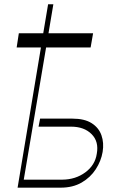

<svg xmlns="http://www.w3.org/2000/svg" viewBox="-20 -865 573 885"><path d="M409.1 -711.6 397.7 -646.3H192.5L89.5 -36.9H267Q328.1 -37.3 373.2 -70.5Q418.3 -103.7 426.1 -156.2Q436.4 -212.4 402.3 -246.6Q368.3 -280.9 308.2 -281.2H157.7L164.8 -318.2H313.9Q369.7 -318.2 402.5 -297.2Q435.4 -276.3 447.6 -241.5Q459.9 -206.7 453.1 -164.8Q446 -122.9 421.5 -85Q397 -47.2 356.4 -23.6Q315.7 0 259.9 0H61.1L168.7 -646.3H56.8L66.8 -711.6H179.3L201.7 -845.2H225.9L203.5 -711.6Z"/></svg>

Font: Inter Thin  BETA
Style: Italic
Weight: 100
Italic angle: -9.39999°
Designer: Rasmus Andersson
Foundry: rsms
Version: Version 3.011;git-f93a4a705